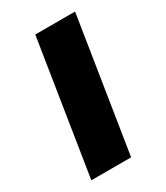

<svg xmlns="http://www.w3.org/2000/svg" viewBox="-136 -569 545 631"><g transform="rotate(-30 137.0 -253.5)"><path d="M22 0 102 -507H253L173 0Z"/></g></svg>

Font: Winston
Style: Bold Italic
Weight: 700
Italic angle: -9°
Designer: Original fonts by Vernon Adams / Changes by Cristiano Sobral
Foundry: Original fonts by Vernon Adams / Changes by Cristiano Sobral
Version: Version 2.503;July 17, 2020;FontCreator 13.0.0.2655 64-bit